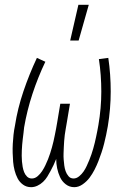

<svg xmlns="http://www.w3.org/2000/svg" viewBox="-20 -768 540 796"><path d="M109 8Q90 8 75.5 -2.5Q61 -13 53 -28.5Q45 -44 40.5 -61.5Q36 -79 34.5 -97Q33 -115 32.5 -134Q32 -153 33 -171.5Q34 -190 36 -209Q38 -228 42 -247Q53 -318 77 -389Q101 -460 133 -528L168 -512Q137 -447 114.5 -378.5Q92 -310 80 -240Q79 -229 77.5 -217Q76 -205 74.5 -193Q73 -181 72 -169Q71 -157 70.5 -145.5Q70 -134 70 -122.5Q70 -111 71 -99Q72 -87 74 -76Q76 -65 80 -54.5Q84 -44 92 -36Q100 -28 112 -28Q125 -28 136 -37.5Q147 -47 154.5 -58.5Q162 -70 168 -82.5Q174 -95 179 -107.5Q184 -120 188 -132.5Q192 -145 195.5 -157.5Q199 -170 202 -183Q205 -196 207.5 -209Q210 -222 212.5 -234.5Q215 -247 217 -260L230 -338H270L257 -260Q255 -247 252.5 -234Q250 -221 248.5 -208.5Q247 -196 246 -183Q245 -170 244.5 -157.5Q244 -145 243.5 -132Q243 -119 244 -106.5Q245 -94 246.5 -82Q248 -70 252 -58.5Q256 -47 264 -37.5Q272 -28 285 -28Q297 -28 308 -37Q319 -46 326.5 -57Q334 -68 339.5 -80Q345 -92 350 -104Q355 -116 359 -128Q363 -140 366.5 -152Q370 -164 373 -176.5Q376 -189 378.5 -201Q381 -213 383.5 -225.5Q386 -238 388 -250Q400 -320 400 -388.5Q400 -457 390 -523L429 -528Q439 -460 439 -388.5Q439 -317 427 -245Q424 -227 420 -208.5Q416 -190 411.5 -172Q407 -154 401 -136Q395 -118 388 -100Q381 -82 372 -64.5Q363 -47 351.5 -31.5Q340 -16 323 -4Q306 8 288 8Q268 8 252.5 -4Q237 -16 229 -33.5Q221 -51 217 -70Q213 -89 213 -109Q208 -96 202 -83.5Q196 -71 189.5 -59Q183 -47 176 -35.5Q169 -24 158.5 -14Q148 -4 135 2Q122 8 109 8ZM271 -600 305 -748H348L306 -600Z"/></svg>

Font: Iosevka Term Curly XLt Obl
Style: Regular
Weight: 200
Italic angle: -9°
Designer: Belleve Invis
Foundry: Belleve Invis
Version: Version 32.3.0